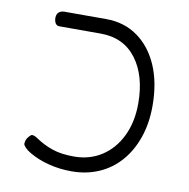

<svg xmlns="http://www.w3.org/2000/svg" viewBox="-70 -649 717 730"><g transform="rotate(10 288.0 -283.5)"><path d="M252 13Q206 13 163.5 2Q121 -9 89 -28Q75 -36 66.5 -45Q58 -54 58 -59Q58 -65 60 -71.5Q62 -78 65 -82Q70 -89 74.5 -93Q79 -97 81 -97Q86 -97 92 -94.5Q98 -92 105 -87Q135 -67 169 -55.5Q203 -44 252 -44Q312 -44 358.5 -74Q405 -104 431.5 -158.5Q458 -213 458 -285Q458 -392 409 -457Q360 -522 271 -522H111Q105 -522 100.5 -525.5Q96 -529 93.5 -536Q91 -543 91 -551Q91 -560 94.5 -566.5Q98 -573 105 -576.5Q112 -580 120 -580H282Q352 -580 404 -543Q456 -506 484.5 -440Q513 -374 513 -285Q513 -218 494 -163Q475 -108 440.5 -68.5Q406 -29 358 -8Q310 13 252 13Z"/></g></svg>

Font: Fredoka Light
Style: Regular
Weight: 300
Designer: Ben Nathan
Foundry: Milena B. Brandão, Ben Nathan
Version: Version 2.001